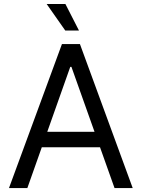

<svg xmlns="http://www.w3.org/2000/svg" viewBox="-20 -950 716 970"><path d="M118.2 0H25.4L293 -727.5H383.8L650.4 0H558.6L340.8 -612.3H335ZM152.3 -284.2H524.4V-206.1H152.3ZM309.6 -795.9 215.8 -929.7H310.5L378.9 -795.9Z"/></svg>

Font: Inter
Style: Regular
Weight: 400
Designer: Rasmus Andersson
Foundry: rsms
Version: Version 4.000;git-8c9346024